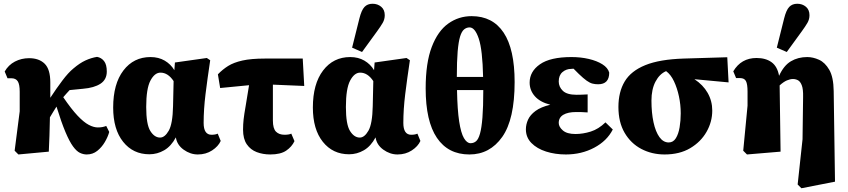

<svg xmlns="http://www.w3.org/2000/svg" viewBox="-20 -807 4519 1023"><path d="M78 16 58 -4 85 -214V-318Q85 -358 74.5 -374Q64 -390 41 -390H20L5 -426Q25 -461 59.5 -479Q94 -497 135 -497Q188 -497 218 -467.5Q248 -438 248 -368V-286Q280 -335 312 -377.5Q344 -420 371 -442Q405 -471 435.5 -485Q466 -499 497 -504Q520 -500 534.5 -481.5Q549 -463 549 -426Q549 -383 515.5 -361Q482 -339 422 -334L351 -327Q343 -318 334 -308.5Q325 -299 317 -289Q360 -226 393 -191Q426 -156 452.5 -142Q479 -128 501 -128Q515 -128 525.5 -130Q536 -132 546 -136L562 -104Q555 -78 538.5 -50Q522 -22 498 -3Q474 16 442 16Q424 16 406 7.5Q388 -1 369 -27Q350 -53 328.5 -104Q307 -155 281 -239Q272 -226 263.5 -211Q255 -196 246 -182Q245 -133 243.5 -83.5Q242 -34 240 1Z M759 -237Q759 -144 781 -109Q803 -74 833 -74Q858 -74 879 -110.5Q900 -147 902 -241L905 -375Q875 -420 835 -420Q804 -420 781.5 -377.5Q759 -335 759 -237ZM776 15Q689 15 636 -51.5Q583 -118 583 -234Q583 -360 637.5 -431.5Q692 -503 782 -503Q825 -503 857.5 -484Q890 -465 909 -433L912 -474L1082 -498L1100 -486Q1085 -386 1075 -305Q1065 -224 1065 -152Q1065 -89 1107 -89Q1128 -89 1140 -95L1156 -56Q1143 -27 1110 -5.5Q1077 16 1034 16Q994 16 958.5 -9.5Q923 -35 917 -75Q892 -28 855 -6.5Q818 15 776 15Z M1153 -338 1141 -411Q1166 -437 1195.5 -455.5Q1225 -474 1271.5 -484.5Q1318 -495 1392 -495H1593L1601 -349L1434 -356V-165Q1434 -122 1450.5 -105.5Q1467 -89 1496 -89Q1520 -89 1532 -95L1549 -55Q1535 -25 1505 -4.5Q1475 16 1420 16Q1381 16 1348 3.5Q1315 -9 1295 -38Q1275 -67 1275 -116Q1275 -144 1278 -171Q1281 -198 1288.5 -240Q1296 -282 1307 -353Z M1823 -237Q1823 -144 1845 -109Q1867 -74 1897 -74Q1922 -74 1943 -110.5Q1964 -147 1966 -241L1969 -375Q1939 -420 1899 -420Q1868 -420 1845.5 -377.5Q1823 -335 1823 -237ZM1840 15Q1753 15 1700 -51.5Q1647 -118 1647 -234Q1647 -360 1701.5 -431.5Q1756 -503 1846 -503Q1889 -503 1921.5 -484Q1954 -465 1973 -433L1976 -474L2146 -498L2164 -486Q2149 -386 2139 -305Q2129 -224 2129 -152Q2129 -89 2171 -89Q2192 -89 2204 -95L2220 -56Q2207 -27 2174 -5.5Q2141 16 2098 16Q2058 16 2022.5 -9.5Q1987 -35 1981 -75Q1956 -28 1919 -6.5Q1882 15 1840 15ZM1856 -553 1895 -709Q1906 -753 1922 -770Q1938 -787 1965 -787Q1992 -787 2011 -771Q2030 -755 2030 -726Q2030 -704 2019 -685Q2008 -666 1989 -640L1909 -530Z M2481 16Q2368 16 2308 -72.5Q2248 -161 2248 -336Q2248 -472 2280.5 -557Q2313 -642 2368.5 -681.5Q2424 -721 2493 -721Q2605 -721 2663.5 -633Q2722 -545 2722 -370Q2722 -171 2656 -77.5Q2590 16 2481 16ZM2482 -661Q2466 -661 2453 -650.5Q2440 -640 2431.5 -612.5Q2423 -585 2418.5 -533Q2414 -481 2414 -397H2554Q2551 -541 2531 -601Q2511 -661 2482 -661ZM2487 -44Q2504 -44 2516.5 -54.5Q2529 -65 2537.5 -95Q2546 -125 2550.5 -181Q2555 -237 2555 -327H2415Q2417 -222 2426.5 -160Q2436 -98 2452 -71Q2468 -44 2487 -44Z M2995 16Q2938 16 2889.5 0.5Q2841 -15 2811.5 -45Q2782 -75 2782 -118Q2782 -144 2793.5 -169.5Q2805 -195 2833.5 -216Q2862 -237 2912 -249Q2857 -263 2829.5 -294.5Q2802 -326 2802 -367Q2802 -426 2857 -464.5Q2912 -503 3025 -503Q3074 -503 3117 -493Q3160 -483 3189.5 -464.5Q3219 -446 3226 -420Q3226 -358 3167 -358Q3151 -358 3137 -361.5Q3123 -365 3106 -377Q3089 -389 3064 -413L3036 -441Q3031 -440 3024 -440Q2997 -440 2977 -423Q2957 -406 2957 -373Q2957 -344 2979 -323Q3001 -302 3052 -302Q3067 -302 3077.5 -302.5Q3088 -303 3111 -304V-208Q3086 -210 3073 -210Q3060 -210 3049 -210Q3006 -210 2981.5 -195.5Q2957 -181 2957 -152Q2957 -131 2979 -112Q3001 -93 3046 -93Q3086 -93 3127.5 -106Q3169 -119 3206 -155L3245 -117Q3214 -56 3146 -20Q3078 16 2995 16Z M3521 16Q3453 16 3397 -13.5Q3341 -43 3308 -99.5Q3275 -156 3275 -237Q3275 -317 3308.5 -373Q3342 -429 3418.5 -460Q3495 -491 3623 -495L3855 -502L3862 -368L3680 -385Q3726 -355 3750.5 -312Q3775 -269 3775 -218Q3775 -158 3744.5 -104.5Q3714 -51 3657.5 -17.5Q3601 16 3521 16ZM3451 -271Q3451 -206 3462 -155.5Q3473 -105 3493.5 -76.5Q3514 -48 3543 -48Q3567 -48 3581 -70.5Q3595 -93 3601 -128.5Q3607 -164 3607 -203Q3607 -249 3597.5 -293.5Q3588 -338 3571 -374Q3554 -410 3529 -428Q3494 -413 3472.5 -372Q3451 -331 3451 -271Z M4230 176 4256 -65 4259 -290Q4260 -332 4252 -352.5Q4244 -373 4231.5 -379.5Q4219 -386 4205 -386Q4190 -386 4172.5 -378.5Q4155 -371 4134 -352L4139 1L3960 16L3940 -4L3963 -244V-319Q3963 -359 3954.5 -375Q3946 -391 3923 -391H3902L3887 -427Q3929 -498 4011 -498Q4060 -498 4091 -475.5Q4122 -453 4131 -403Q4156 -458 4194 -480.5Q4232 -503 4281 -503Q4312 -503 4344 -488.5Q4376 -474 4398.5 -435Q4421 -396 4422 -322L4429 161L4250 196ZM4119 -553 4158 -709Q4169 -753 4185 -770Q4201 -787 4228 -787Q4255 -787 4274 -771Q4293 -755 4293 -726Q4293 -704 4282 -685Q4271 -666 4252 -640L4172 -530Z"/></svg>

Font: Source Serif Pro Black
Style: Regular
Weight: 900
Designer: Frank Grießhammer
Foundry: Adobe Systems Incorporated
Version: Version 3.001;hotconv 1.0.111;makeotfexe 2.5.65597